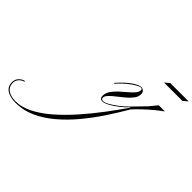

<svg xmlns="http://www.w3.org/2000/svg" viewBox="-832 -791 1610 1610"><g transform="rotate(45 -27.0 14.5)"><path d="M43 9Q10 9 10 -27Q10 -59 29.5 -88Q49 -117 78 -144Q107 -171 136.5 -195.5Q166 -220 185.5 -242.5Q205 -265 205 -287Q205 -302 190 -302Q175 -302 146.5 -285.5Q118 -269 85 -242Q52 -215 22 -182L10 -169H0L12 -182Q64 -240 112.5 -274Q161 -308 191 -308Q203 -308 216.5 -297.5Q230 -287 230 -263Q230 -234 209 -206Q188 -178 157.5 -152.5Q127 -127 96 -103Q65 -79 44 -57.5Q23 -36 23 -16Q23 -6 30 -1.5Q37 3 44 3Q62 3 94 -14.5Q126 -32 164 -61Q202 -90 234 -122L343 -234L400 -303H473Q439 -279 400 -246.5Q361 -214 324 -179Q287 -144 257 -111Q206 -23 146 68Q86 159 17 242Q-52 325 -129 390.5Q-206 456 -289.5 494Q-373 532 -462 532Q-532 532 -570 506Q-608 480 -608 431Q-608 399 -588 376Q-568 353 -537 346V354Q-563 361 -581 381.5Q-599 402 -599 431Q-599 474 -565 498.5Q-531 523 -474 523Q-402 523 -325.5 484Q-249 445 -172.5 378Q-96 311 -22 227.5Q52 144 120 53.5Q188 -37 247 -122H243Q210 -87 171 -57Q132 -27 97.5 -9Q63 9 43 9ZM296 -469 336 -503H554L514 -469Z"/></g></svg>

Font: Ballet 16pt
Style: Regular
Weight: 400
Designer: Maximiliano R. Sproviero
Foundry: Omnibus-Type
Version: Version 1.100; ttfautohint (v1.8.3)